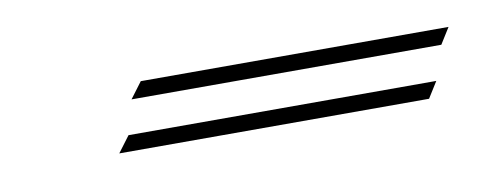

<svg xmlns="http://www.w3.org/2000/svg" viewBox="-26 -308 490 188"><g transform="rotate(-10 219.5 -214.0)"><path d="M401 -197 391 -181H83L95 -197ZM422 -247 412 -231H104L116 -247Z"/></g></svg>

Font: Monsieur La Doulaise
Style: Regular
Weight: 400
Designer: Alejandro Paul
Foundry: Alejandro Paul
Version: Version 1.000